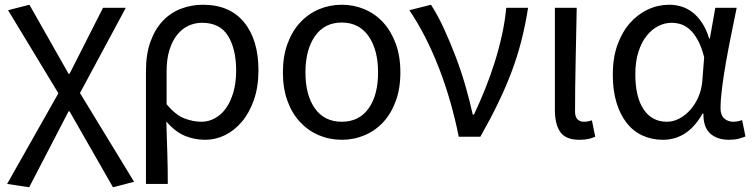

<svg xmlns="http://www.w3.org/2000/svg" viewBox="-20 -576 3177 809"><path d="M10 199 226 -183 14 -533 104 -556 269 -265H273L414 -543H510L317 -184L545 190L456 213L273 -107H269L103 213Z M595 -278Q595 -348 614 -400.5Q633 -453 665.5 -487.5Q698 -522 742 -539Q786 -556 835 -556Q948 -556 1008.5 -482Q1069 -408 1069 -280Q1069 -210 1050 -155.5Q1031 -101 999.5 -63.5Q968 -26 928 -6.5Q888 13 845 13Q800 13 759.5 -3.5Q719 -20 681 -64Q682 -27 683 5.5Q684 38 685 69Q686 100 686.5 131.5Q687 163 687 199H595ZM829 -63Q859 -63 886 -78Q913 -93 932.5 -120.5Q952 -148 963.5 -188Q975 -228 975 -279Q975 -369 941 -424.5Q907 -480 831 -480Q801 -480 774 -467.5Q747 -455 726.5 -429.5Q706 -404 694 -365.5Q682 -327 682 -276V-137Q720 -91 757 -77Q794 -63 829 -63Z M1420 13Q1369 13 1324 -6Q1279 -25 1245 -61Q1211 -97 1191.5 -150Q1172 -203 1172 -271Q1172 -339 1191.5 -392Q1211 -445 1245 -481.5Q1279 -518 1324 -537Q1369 -556 1420 -556Q1471 -556 1516 -537Q1561 -518 1594.5 -481.5Q1628 -445 1647.5 -392Q1667 -339 1667 -271Q1667 -203 1647.5 -150Q1628 -97 1594.5 -61Q1561 -25 1516 -6Q1471 13 1420 13ZM1420 -63Q1493 -63 1533 -119Q1573 -175 1573 -271Q1573 -366 1533 -423.5Q1493 -481 1420 -481Q1347 -481 1307 -423.5Q1267 -366 1267 -271Q1267 -175 1307 -119Q1347 -63 1420 -63Z M1913 0Q1898 -75 1877 -148Q1856 -221 1829.5 -289.5Q1803 -358 1771.5 -419.5Q1740 -481 1705 -533L1796 -556Q1824 -513 1850.5 -455.5Q1877 -398 1900.5 -336Q1924 -274 1942 -211Q1960 -148 1972 -93H1977Q2002 -146 2024.5 -202Q2047 -258 2065 -315.5Q2083 -373 2095.5 -430.5Q2108 -488 2113 -543H2205Q2194 -472 2177 -405Q2160 -338 2135 -272Q2110 -206 2077.5 -139Q2045 -72 2004 0Z M2421 13Q2364 13 2341 -19.5Q2318 -52 2318 -113V-543H2410Q2408 -432 2405.5 -318.5Q2403 -205 2403 -106Q2403 -83 2413.5 -73Q2424 -63 2441 -63Q2456 -63 2474 -69L2488 0Q2475 6 2459.5 9.5Q2444 13 2421 13Z M2773 13Q2726 13 2687 -5Q2648 -23 2620.5 -58Q2593 -93 2577.5 -144Q2562 -195 2562 -262Q2562 -332 2581.5 -386.5Q2601 -441 2634 -478.5Q2667 -516 2710 -536Q2753 -556 2800 -556Q2826 -556 2851 -548.5Q2876 -541 2898 -524Q2920 -507 2938 -480Q2956 -453 2968 -414H2971L2994 -543H3084Q3073 -489 3061 -430Q3049 -371 3039 -314.5Q3029 -258 3022.5 -207Q3016 -156 3016 -119Q3016 -91 3031.5 -77Q3047 -63 3070 -63Q3079 -63 3089 -65Q3099 -67 3107 -70L3121 -1Q3109 4 3092 8.5Q3075 13 3051 13Q3002 13 2972.5 -13.5Q2943 -40 2944 -97H2940Q2878 13 2773 13ZM2790 -63Q2817 -63 2842.5 -76.5Q2868 -90 2888.5 -113Q2909 -136 2922.5 -167Q2936 -198 2939 -232L2947 -335Q2936 -379 2920 -407.5Q2904 -436 2886 -452Q2868 -468 2848.5 -474Q2829 -480 2810 -480Q2781 -480 2753.5 -466Q2726 -452 2704.5 -425Q2683 -398 2670 -357.5Q2657 -317 2657 -263Q2657 -167 2692 -115Q2727 -63 2790 -63Z"/></svg>

Font: Kinto Sans
Style: Regular
Weight: 400
Designer: Authors: Ryoko NISHIZUKA  (kana & ideographs); Paul D. Hunt (Latin, Greek & Cyrillic); Wenlong ZHANG  (bopomofo); Sandol
Foundry: Adobe Systems Incorporated, ookami Inc.
Version: Version 0.001